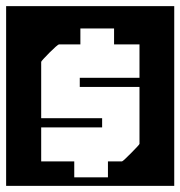

<svg xmlns="http://www.w3.org/2000/svg" viewBox="-40 -606 589 627"><path d="M222.5 -461Q207 -461 186.5 -461Q166 -461 152.5 -461Q150.5 -461 141.5 -453Q132.5 -445 121.5 -434Q110.5 -423 102.5 -414.2Q94.5 -405.5 94.5 -404V-220Q94.5 -220 94.5 -220Q94.5 -220 94.5 -220Q152.5 -220 184.8 -220Q217 -220 232.8 -220Q248.5 -220 257.5 -220Q263.5 -220 270.8 -220Q278 -220 293.5 -220Q293.5 -220 293.5 -216.2Q293.5 -212.5 293.5 -205Q293.5 -197.5 293.5 -193.8Q293.5 -190 293.5 -190Q277 -190 268 -190Q259 -190 251.5 -190Q222.5 -190 199 -190Q175.5 -190 151 -190Q126.5 -190 94.5 -190Q94.5 -190 94.5 -190Q94.5 -190 94.5 -190Q94.5 -163.5 94.5 -153Q94.5 -142.5 94.5 -139.8Q94.5 -137 94.5 -134Q94.5 -132 94.5 -123.5Q94.5 -115 94.5 -79Q94.5 -79 94.5 -79Q94.5 -79 94.5 -79Q114 -79 144 -79Q174 -79 202.5 -79V-27Q202.5 -27 222.2 -27Q242 -27 257.5 -27Q272.5 -27 292.5 -27Q312.5 -27 312.5 -27V-79Q324 -79 337.5 -79Q351 -79 358.5 -79Q360 -79 368.8 -87.2Q377.5 -95.5 388.5 -106.5Q399.5 -117.5 407.5 -126.2Q415.5 -135 415.5 -136V-322Q415.5 -322 415.5 -322Q415.5 -322 415.5 -322Q376 -322 349.8 -322Q323.5 -322 303.8 -322Q284 -322 264.5 -322Q256.5 -322 246.8 -322Q237 -322 220.5 -322Q220.5 -322 220.5 -325.8Q220.5 -329.5 220.5 -337Q220.5 -344.5 220.5 -348.2Q220.5 -352 220.5 -352Q238 -352 248.2 -352Q258.5 -352 267.5 -352Q288 -352 299.8 -352Q311.5 -352 323.8 -352Q336 -352 356.8 -352Q377.5 -352 415.5 -352Q415.5 -352 415.5 -352Q415.5 -352 415.5 -352Q415.5 -390.5 415.5 -398Q415.5 -405.5 415.5 -407Q415.5 -411 415.5 -418.5Q415.5 -426 415.5 -461Q415.5 -461 415.5 -461Q415.5 -461 415.5 -461Q396 -461 373.2 -461Q350.5 -461 332.5 -461V-513Q332.5 -513 312.5 -513Q292.5 -513 277.5 -513Q262 -513 242.2 -513Q222.5 -513 222.5 -513ZM-20 1Q-20 1 -20 1Q-20 1 -20 1Q-20 1 -20 1Q-20 1 -20 1Q-20 1 -20 1Q-20 1 -20 1Q-20 1 -20 1Q-20 1 -20 1Q-20 1 -20 -30.8Q-20 -62.5 -20 -115Q-20 -167.5 -20 -230Q-20 -292.5 -20 -355Q-20 -417.5 -20 -470Q-20 -522.5 -20 -554.2Q-20 -586 -20 -586Q-20 -586 -20 -586Q-20 -586 -20 -586Q-20 -586 -20 -586Q-20 -586 -20 -586Q-20 -586 -20 -586Q-20 -586 -20 -586Q-20 -586 -20 -586Q-20 -586 -20 -586Q5 -586 35.2 -586Q65.5 -586 97 -586Q128.5 -586 157.5 -586Q186.5 -586 209.8 -586Q233 -586 246.5 -586Q260 -586 260 -586Q260 -586 260 -586Q260 -586 260 -586Q260 -586 260 -586Q260 -586 260 -586Q260 -586 260 -586Q260 -586 260 -586Q260 -586 273 -586Q286 -586 308 -586Q330 -586 358 -586Q386 -586 416.2 -586Q446.5 -586 475.8 -586Q505 -586 529 -586Q529 -586 529 -586Q529 -586 529 -586Q529 -586 529 -586Q529 -586 529 -586Q529 -586 529 -586Q529 -586 529 -586Q529 -586 529 -586Q529 -586 529 -586Q529 -586 529 -554.2Q529 -522.5 529 -470Q529 -417.5 529 -355Q529 -292.5 529 -230Q529 -167.5 529 -115Q529 -62.5 529 -30.8Q529 1 529 1Q529 1 529 1Q529 1 529 1Q529 1 529 1Q529 1 529 1Q529 1 529 1Q529 1 529 1Q529 1 529 1Q529 1 529 1Q505 1 476 1Q447 1 416.8 1Q386.5 1 358.5 1Q330.5 1 308.2 1Q286 1 273 1Q260 1 260 1Q260 1 260 1Q260 1 260 1Q260 1 260 1Q260 1 260 1Q260 1 260 1Q260 1 260 1Q260 1 246.5 1Q233 1 210 1Q187 1 158.2 1Q129.5 1 98 1Q66.5 1 36 1Q5.5 1 -20 1Z"/></svg>

Font: Honk
Style: Regular
Weight: 400
Designer: Noopur Datye & Yesha Goshar
Foundry: Ek Type
Version: Version 1.000